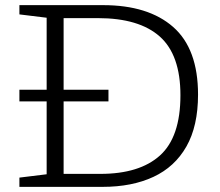

<svg xmlns="http://www.w3.org/2000/svg" viewBox="-20 -727 856 747"><path d="M55.5 0V-36L161.5 -49V-332.5H55.5V-378H161.5V-658L55.5 -671V-707H381Q557 -707 653.8 -622Q750.5 -537 750.5 -359Q750.5 -236.5 705.2 -157Q660 -77.5 576.8 -38.8Q493.5 0 379.5 0ZM682 -356.5Q682 -513.5 601.5 -585Q521 -656.5 361 -656.5H227.5V-378H402V-332.5H227.5V-50.5H370.5Q523 -50.5 602.5 -122.2Q682 -194 682 -356.5Z"/></svg>

Font: Newsreader Caption Light
Style: Regular
Weight: 300
Designer: Hugues Gentile
Foundry: Production Type
Version: Version 1.001